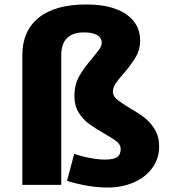

<svg xmlns="http://www.w3.org/2000/svg" viewBox="-20 -827 772 859"><path d="M280 -18 312 -139Q346 -127 383.5 -120Q421 -113 451 -113Q487 -113 503.5 -124Q520 -135 520 -160Q520 -179 503 -193Q486 -207 446 -230Q405 -253 378.5 -272.5Q352 -292 332.5 -322.5Q313 -353 313 -396Q313 -449 334.5 -486.5Q356 -524 394 -568Q416 -595 425.5 -608.5Q435 -622 435 -636Q435 -658 414.5 -670Q394 -682 356 -682Q254 -682 254 -579V0H80V-581Q80 -689 153.5 -748Q227 -807 366 -807Q480 -807 543.5 -764Q607 -721 607 -645Q607 -605 588 -572.5Q569 -540 533 -498Q508 -470 496.5 -452Q485 -434 485 -417Q485 -398 502.5 -383Q520 -368 558 -345Q600 -321 626.5 -300.5Q653 -280 672.5 -248Q692 -216 692 -172Q692 -117 661 -75Q630 -33 577.5 -10.5Q525 12 463 12Q416 12 368 3.5Q320 -5 280 -18Z"/></svg>

Font: Martel Sans Black
Style: Regular
Weight: 900
Designer: Dan Reynolds and Mathieu Réguer
Foundry: Dan Reynolds and Mathieu Réguer
Version: Version 1.002; ttfautohint (v1.1) -l 5 -r 5 -G 72 -x 0 -D la